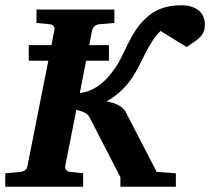

<svg xmlns="http://www.w3.org/2000/svg" viewBox="-37 -707 796 727"><path d="M289.1 -477.1 265.1 -355Q284.7 -356.9 301.8 -363.8Q318.8 -370.6 333.5 -380.6Q348.1 -390.6 360.8 -403.1Q373.5 -415.5 383.8 -429.2Q406.2 -457 420.2 -485.4Q434.1 -513.7 447.8 -541.7Q461.4 -569.8 479.5 -596.9Q497.6 -624 528.8 -649.9Q550.3 -667 580.1 -677Q609.9 -687 648.9 -687Q674.3 -687 691.7 -680.4Q709 -673.8 719.5 -663.6Q730 -653.3 734.4 -640.6Q738.8 -627.9 738.8 -616.2Q738.8 -598.6 734.1 -587.2Q729.5 -575.7 720.7 -566.7Q711.9 -557.6 699.2 -549.1Q686.5 -540.5 669.9 -528.8L570.8 -589.8Q552.2 -571.3 538.6 -549.6Q524.9 -527.8 513.2 -504.9L490.2 -459Q479 -436 464.8 -415Q445.3 -384.8 418.5 -360.4Q391.6 -335.9 366.2 -323.2Q392.6 -318.4 411.6 -308.6Q430.7 -298.8 439 -283.2L556.2 -56.2L628.9 -50.8V0H418.9V-36.1L300.8 -265.1Q294.9 -275.4 281 -281.7Q267.1 -288.1 252 -291L210 -78.1Q208.5 -68.4 214.1 -62.7Q219.7 -57.1 228 -56.2L277.8 -50.8V0H-17.1V-50.8L41 -56.2Q50.3 -57.1 57.9 -62.7Q65.4 -68.4 66.9 -78.1L146 -477.1H71.8V-536.1H157.7L168.9 -592.8Q171.4 -602.5 165.8 -608.4Q160.2 -614.3 150.9 -615.2L101.1 -620.1V-670.9H396V-620.1L337.9 -615.2Q329.6 -614.3 322 -608.4Q314.5 -602.5 312 -592.8L300.8 -536.1H375.5V-477.1Z"/></svg>

Font: Charis SIL
Style: Bold Italic
Weight: 700
Italic angle: -11°
Foundry: SIL International
Version: Version 4.112